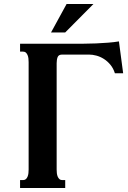

<svg xmlns="http://www.w3.org/2000/svg" viewBox="-20 -933 636 953"><path d="M261.2 -91.3Q261.2 -82.5 262.2 -73.2Q263.2 -64 266.4 -56.4Q269.5 -48.8 274.9 -43.9Q280.3 -39.1 289.1 -39.1H303.7V0H79.6V-39.1H94.2Q103 -39.1 108.4 -43.9Q113.8 -48.8 116.9 -56.4Q120.1 -64 121.1 -73.2Q122.1 -82.5 122.1 -91.3V-624.5Q122.1 -633.3 121.1 -642.6Q120.1 -651.9 116.9 -659.4Q113.8 -667 108.4 -671.9Q103 -676.8 94.2 -676.8H79.6V-715.8H347.7Q368.2 -715.8 396.7 -716.1Q425.3 -716.3 456.3 -717.5Q487.3 -718.8 517.3 -721.2Q547.4 -723.6 570.3 -727.5L591.3 -569.3H550.3Q542.5 -594.2 527.8 -611.8Q513.2 -629.4 495.4 -640.6Q477.5 -651.9 458.3 -657Q439 -662.1 421.9 -662.1H288.6Q271 -662.1 266.1 -649.7Q261.2 -637.2 261.2 -619.6ZM310.5 -913.1H443.8L303.7 -772H233.4Z"/></svg>

Font: Arian AMU Serif
Style: Bold
Weight: 700
Designer: Ruben Hakobyan (Tarumian)
Foundry: Ruben Hakobyan (Tarumian)
Version: Version 1.002